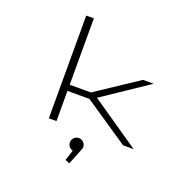

<svg xmlns="http://www.w3.org/2000/svg" viewBox="-175 -973 1400 1405"><g transform="rotate(20 525.0 -271.0)"><path d="M837 0 489.5 -235H318.5V0H259V-800H318.5V-283H483.5L810.5 -500H893.5L538.5 -261.5L920 0ZM567.5 111.5Q567.5 125.5 561.5 136L512.5 258.5L478 244L504.5 163Q487 159 475.5 144.8Q464 130.5 464 111.5Q464 90.5 479.2 75.5Q494.5 60.5 516 60.5Q537 60.5 552.2 75.8Q567.5 91 567.5 111.5Z"/></g></svg>

Font: League Mono Extended UltraLight
Style: Regular
Weight: 200
Width: 9
Designer: Tyler Finck
Foundry: The League of Moveable Type / Tyler Finck
Version: Version 2.210